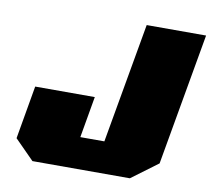

<svg xmlns="http://www.w3.org/2000/svg" viewBox="-81 -828 1010 920"><g transform="rotate(10 424.5 -368.5)"><path d="M134 0 40 -95 85 -354H375L340 -153H457L560 -737H849L736 -95L608 0Z"/></g></svg>

Font: Tomorrow ExtraBold
Style: Italic
Weight: 800
Italic angle: -10°
Designer: Tony de Marco, Monica Rizzolli
Foundry: Just in Type
Version: Version 2.002